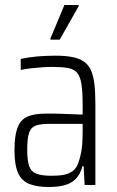

<svg xmlns="http://www.w3.org/2000/svg" viewBox="-20 -741 468 769"><path d="M176 8Q129 8 98 -4Q67 -16 52.5 -48Q38 -80 38 -139Q38 -196 49.5 -228Q61 -260 88 -273Q115 -286 164 -286Q176 -286 194 -286Q212 -286 232.5 -285Q253 -284 273 -283.5Q293 -283 311 -282V-323Q311 -375 306 -405.5Q301 -436 288 -450.5Q275 -465 250.5 -469Q226 -473 187 -473Q171 -473 149 -471.5Q127 -470 105 -467.5Q83 -465 63 -461V-505Q95 -512 129.5 -515Q164 -518 202 -518Q242 -518 270 -512.5Q298 -507 316 -494.5Q334 -482 344 -460Q354 -438 358 -405Q362 -372 362 -327V0H319L315 -75H310Q301 -41 282 -23Q263 -5 236 1.5Q209 8 176 8ZM187 -37Q216 -37 236.5 -41Q257 -45 272 -56.5Q287 -68 294 -90Q303 -115 307 -143Q311 -171 311 -207V-245H177Q141 -245 122 -237.5Q103 -230 96 -207.5Q89 -185 89 -141Q89 -99 96.5 -76.5Q104 -54 125.5 -45.5Q147 -37 187 -37ZM182 -582V-587L238 -721H295V-716L219 -582Z"/></svg>

Font: Saira Condensed Light
Style: Regular
Weight: 300
Width: 3
Designer: Hector Gatti with collaboration of the Omnibus-Type team
Foundry: Omnibus-Type
Version: Version 1.101